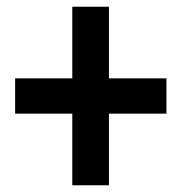

<svg xmlns="http://www.w3.org/2000/svg" viewBox="-20 -661 540 571"><path d="M195 -110H304V-323H475V-428H304V-641H195V-428H25V-323H195Z"/></svg>

Font: Noto Sans Mono CJK JP Bold
Style: Regular
Weight: 700
Designer: Ryoko NISHIZUKA (kana & ideographs); Paul D. Hunt (Latin, Greek & Cyrillic); Wenlong ZHANG (bopomofo); Sandoll Communica
Foundry: Adobe Systems Incorporated
Version: Version 1.004;PS 1.004;hotconv 1.0.82;makeotf.lib2.5.63406